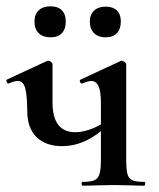

<svg xmlns="http://www.w3.org/2000/svg" viewBox="-33 -587 502 607"><path d="M53 -238Q53 -283 47 -307Q41 -331 23 -331Q13 -331 -6 -323H-7Q-10 -323 -12 -328Q-14 -333 -12 -335L115 -394Q117 -395 120 -395Q124 -395 128.5 -391Q133 -387 133 -384V-264Q133 -169 205 -169Q231 -169 261.5 -181.5Q292 -194 312 -213L316 -201Q245 -125 163 -125Q112 -125 82.5 -153.5Q53 -182 53 -238ZM228 -12Q253 -12 265 -17Q277 -22 281.5 -36.5Q286 -51 286 -81V-263Q286 -298 278.5 -314.5Q271 -331 255 -331Q246 -331 227 -323H226Q222 -323 220 -328Q218 -333 221 -335L348 -394L352 -395Q356 -395 361 -391Q366 -387 366 -384V-81Q366 -51 370 -36.5Q374 -22 386 -17Q398 -12 423 -12Q426 -12 426 -6Q426 0 423 0Q396 0 381 -1L327 -2L271 -1Q255 0 228 0Q225 0 225 -6Q225 -12 228 -12ZM76 -519Q76 -542 89.5 -554.5Q103 -567 127 -567Q150 -567 162.5 -554.5Q175 -542 175 -519Q175 -495 162.5 -482Q150 -469 127 -469Q103 -469 89.5 -482Q76 -495 76 -519ZM251 -519Q251 -541 264.5 -553.5Q278 -566 301 -566Q324 -566 336.5 -554Q349 -542 349 -519Q349 -495 336.5 -482Q324 -469 301 -469Q278 -469 264.5 -482Q251 -495 251 -519Z"/></svg>

Font: Cormorant Infant SemiBold
Style: Regular
Weight: 600
Designer: Christian Thalmann (Catharsis Fonts)
Foundry: Catharsis Fonts
Version: Version 4.000